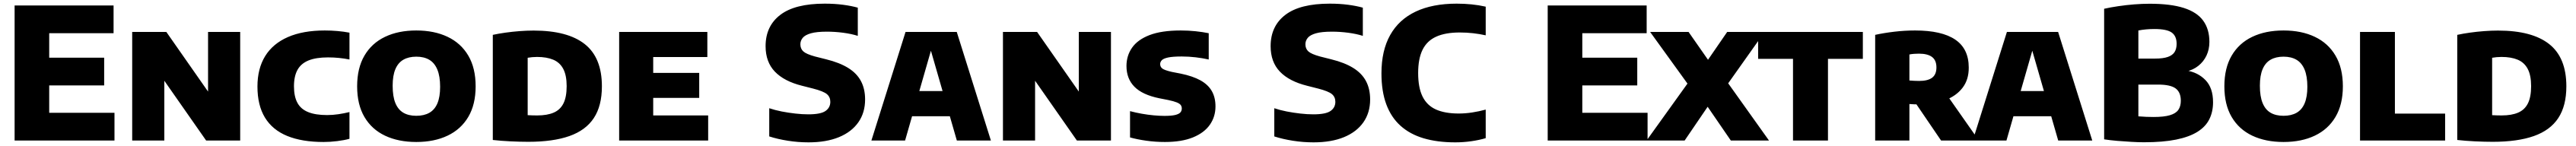

<svg xmlns="http://www.w3.org/2000/svg" viewBox="-20 -770 14109 800"><path d="M60 0V-740H602V-588H249.5V-152H607V0ZM172.5 -302V-454H550.5V-302Z M704 0V-595H891L1145.5 -231H1119.5V-595H1295.5V0H1109L854.5 -364H880V0Z M1752 8Q1634 8 1553.2 -25Q1472.5 -58 1431.2 -125.5Q1390 -193 1390 -296Q1390 -394 1432.2 -462.5Q1474.5 -531 1557 -567Q1639.5 -603 1759 -603Q1793.5 -603 1828.2 -600Q1863 -597 1894 -591V-444Q1866.5 -449.5 1837.2 -452.5Q1808 -455.5 1776.5 -455.5Q1711 -455.5 1669.8 -438.8Q1628.5 -422 1609.2 -387Q1590 -352 1590 -297Q1590 -241.5 1608.8 -206.8Q1627.5 -172 1667.8 -155.8Q1708 -139.5 1771.5 -139.5Q1802 -139.5 1833.8 -144.2Q1865.5 -149 1894 -156V-9.5Q1865 -1.5 1826.8 3.2Q1788.5 8 1752 8Z M2260 8Q2162 8 2089 -26.5Q2016 -61 1976 -129Q1936 -197 1936 -297Q1936 -397 1976 -465.2Q2016 -533.5 2088.8 -568.2Q2161.5 -603 2260 -603Q2358.5 -603 2431.5 -568.2Q2504.5 -533.5 2544.8 -465.2Q2585 -397 2585 -297Q2585 -197.5 2544.8 -129.5Q2504.5 -61.5 2431.5 -26.8Q2358.5 8 2260 8ZM2260 -135.5Q2302.5 -135.5 2331.8 -152.2Q2361 -169 2375.8 -204.2Q2390.5 -239.5 2390.5 -294.5Q2390.5 -352 2375.2 -388.8Q2360 -425.5 2331 -442.5Q2302 -459.5 2260 -459.5Q2218.5 -459.5 2189.5 -443Q2160.5 -426.5 2145.5 -391.2Q2130.5 -356 2130.5 -300.5Q2130.5 -242 2145.2 -205.8Q2160 -169.5 2188.8 -152.5Q2217.5 -135.5 2260 -135.5Z M2874 7Q2828.5 7 2776.2 4.5Q2724 2 2679 -3V-579Q2711 -586 2748.8 -591.2Q2786.5 -596.5 2826 -599.5Q2865.5 -602.5 2902.5 -602.5Q3089 -602.5 3182.8 -528.2Q3276.5 -454 3276.5 -297Q3276.5 -190 3232.2 -123Q3188 -56 3098.5 -24.5Q3009 7 2874 7ZM2922.5 -137.5Q2976.5 -137.5 3012.2 -152.8Q3048 -168 3065.8 -203.2Q3083.5 -238.5 3083.5 -298Q3083.5 -357 3065 -392.2Q3046.5 -427.5 3010.2 -442.8Q2974 -458 2921.5 -458Q2909 -458 2894.8 -456.8Q2880.5 -455.5 2870 -453.5V-139Q2884.5 -138 2897.5 -137.8Q2910.5 -137.5 2922.5 -137.5Z M3371 0V-595H3854V-457.5H3557.5V-137.5H3858.5V0ZM3482.5 -233.5V-370.5H3809.5V-233.5Z M4408 10Q4351 10 4295.2 1.2Q4239.5 -7.5 4193 -22.5V-177Q4224 -166.5 4261 -159.2Q4298 -152 4335.8 -147.8Q4373.5 -143.5 4407 -143.5Q4475 -143.5 4501.2 -162Q4527.5 -180.5 4527.5 -212Q4527.5 -238.5 4508.8 -254.2Q4490 -270 4434 -284.5L4373 -300Q4274.5 -324.5 4223.8 -377.5Q4173 -430.5 4173 -517Q4173 -627 4253.5 -688.5Q4334 -750 4497 -750Q4550 -750 4596.2 -744Q4642.5 -738 4678 -728V-573.5Q4643.5 -584.5 4598.5 -590.5Q4553.5 -596.5 4508.5 -596.5Q4452.5 -596.5 4421 -587.5Q4389.5 -578.5 4376.5 -562.8Q4363.5 -547 4363.5 -527.5Q4363.5 -503 4379.8 -488.2Q4396 -473.5 4443.5 -460.5L4505 -445Q4578 -427 4625.2 -397.8Q4672.5 -368.5 4695.2 -325.8Q4718 -283 4718 -225Q4718 -152.5 4681 -99.8Q4644 -47 4574.8 -18.5Q4505.5 10 4408 10Z M4752.5 0 4939.5 -595H5220L5407 0H5220.5L5070 -521.5H5087L4937 0ZM4911.5 -133 4951 -271H5207L5246.5 -133Z M5473 0V-595H5660L5914.5 -231H5888.5V-595H6064.5V0H5878L5623.5 -364H5649V0Z M6360 8Q6308 8 6258 1Q6208 -6 6169 -17V-161Q6199 -153 6232.5 -147Q6266 -141 6298.5 -138Q6331 -135 6357.5 -135Q6396 -135 6416.5 -140Q6437 -145 6444.8 -154Q6452.5 -163 6452.5 -175.5Q6452.5 -186 6447 -194Q6441.5 -202 6425.2 -208.8Q6409 -215.5 6378 -222L6329.5 -231.5Q6236.5 -250.5 6193 -294.8Q6149.5 -339 6149.5 -408.5Q6149.5 -464.5 6180 -508.5Q6210.5 -552.5 6276 -577.8Q6341.5 -603 6447 -603Q6488.5 -603 6528.5 -598.8Q6568.5 -594.5 6600 -588V-444Q6566.5 -451.5 6528.5 -456Q6490.5 -460.5 6452 -460.5Q6403 -460.5 6377.5 -455Q6352 -449.5 6343 -440Q6334 -430.5 6334 -419Q6334 -404 6345.5 -394.8Q6357 -385.5 6398 -376L6447 -366.5Q6512.5 -353 6554.5 -329.8Q6596.5 -306.5 6616.8 -271.2Q6637 -236 6637 -187Q6637 -130.5 6606.2 -86.5Q6575.5 -42.5 6513.8 -17.2Q6452 8 6360 8Z M7174 10Q7117 10 7061.2 1.2Q7005.5 -7.5 6959 -22.5V-177Q6990 -166.5 7027 -159.2Q7064 -152 7101.8 -147.8Q7139.5 -143.5 7173 -143.5Q7241 -143.5 7267.2 -162Q7293.5 -180.5 7293.5 -212Q7293.5 -238.5 7274.8 -254.2Q7256 -270 7200 -284.5L7139 -300Q7040.5 -324.5 6989.8 -377.5Q6939 -430.5 6939 -517Q6939 -627 7019.5 -688.5Q7100 -750 7263 -750Q7316 -750 7362.2 -744Q7408.5 -738 7444 -728V-573.5Q7409.5 -584.5 7364.5 -590.5Q7319.5 -596.5 7274.5 -596.5Q7218.5 -596.5 7187 -587.5Q7155.5 -578.5 7142.5 -562.8Q7129.5 -547 7129.5 -527.5Q7129.5 -503 7145.8 -488.2Q7162 -473.5 7209.5 -460.5L7271 -445Q7344 -427 7391.2 -397.8Q7438.5 -368.5 7461.2 -325.8Q7484 -283 7484 -225Q7484 -152.5 7447 -99.8Q7410 -47 7340.8 -18.5Q7271.5 10 7174 10Z M7950 10Q7852.5 10 7777.2 -12.2Q7702 -34.5 7650.5 -80.8Q7599 -127 7572.5 -198.5Q7546 -270 7546 -368Q7546 -493 7593.8 -578Q7641.5 -663 7733.5 -706.5Q7825.5 -750 7958 -750Q8000 -750 8039.8 -746Q8079.5 -742 8117 -733.5V-576.5Q8083 -584 8047.8 -588Q8012.5 -592 7974.5 -592Q7896.5 -592 7846 -569.2Q7795.5 -546.5 7771.2 -497.5Q7747 -448.5 7747 -370Q7747 -290 7771 -241.2Q7795 -192.5 7844.2 -170.2Q7893.5 -148 7969 -148Q8006 -148 8043.2 -153.8Q8080.5 -159.5 8117 -169.5V-13Q8082 -2.5 8038.2 3.8Q7994.5 10 7950 10Z M8456.5 0V-740H8998.5V-588H8646V-152H9003.5V0ZM8569 -302V-454H8947V-302Z M9459.5 0 9332.5 -185 9222 -312 9017.5 -595H9228L9334.5 -442.5L9445 -313.5L9668.5 0ZM8998 0 9222 -312 9334.5 -442.5 9439.5 -595H9644.5L9445 -313.5L9332.5 -185L9206.5 0Z M9800 0V-447.5H9609V-595H10182.5V-447.5H9991.5V0Z M10250 0V-579Q10297.5 -589.5 10354.5 -596.2Q10411.5 -603 10468.5 -603Q10615 -603 10688.8 -552.8Q10762.5 -502.5 10762.5 -400Q10763 -333.5 10728.2 -288.5Q10693.5 -243.5 10632 -220.8Q10570.5 -198 10489 -198Q10476 -198 10463 -198.5Q10450 -199 10437.5 -200V0ZM10611 0 10426.5 -271H10628L10818 0ZM10490.5 -326.5Q10538.5 -326.5 10562 -344.2Q10585.5 -362 10585.5 -400.5Q10585.5 -440 10561.2 -458Q10537 -476 10489.5 -476Q10476.5 -476 10462.8 -475Q10449 -474 10437.5 -471.5V-329Q10452.5 -328 10463.8 -327.2Q10475 -326.5 10490.5 -326.5Z M10784.5 0 10971.5 -595H11252L11439 0H11252.5L11102 -521.5H11119L10969 0ZM10943.5 -133 10983 -271H11239L11278.5 -133Z M11722 9.5Q11691 9.5 11652.5 7.2Q11614 5 11575.2 1.8Q11536.5 -1.5 11504 -6.5V-722Q11539.5 -730 11582 -736.2Q11624.5 -742.5 11668.5 -746Q11712.5 -749.5 11753.5 -749.5Q11868 -749.5 11940.2 -726.5Q12012.5 -703.5 12046.5 -656.8Q12080.5 -610 12080.5 -540.5Q12080.5 -499.5 12064.8 -466Q12049 -432.5 12020.2 -409.5Q11991.5 -386.5 11952.5 -378L11953 -384Q12017.5 -374 12059 -331.2Q12100.5 -288.5 12100.5 -210Q12100.5 -157.5 12080.2 -116.8Q12060 -76 12015.5 -48Q11971 -20 11898.8 -5.2Q11826.5 9.5 11722 9.5ZM11775 -129Q11832 -129 11864.5 -138.8Q11897 -148.5 11910.5 -168.2Q11924 -188 11924 -218Q11924 -264.5 11895.5 -285.5Q11867 -306.5 11799.5 -306.5H11672V-449H11783.5Q11827 -449 11852.8 -458Q11878.5 -467 11889.8 -484.8Q11901 -502.5 11901 -530Q11901 -572.5 11874 -591.8Q11847 -611 11779.5 -611Q11755.5 -611 11733.8 -609Q11712 -607 11691.5 -603V-132.5Q11715.5 -130.5 11735 -129.8Q11754.5 -129 11775 -129Z M12486.5 8Q12388.5 8 12315.5 -26.5Q12242.5 -61 12202.5 -129Q12162.5 -197 12162.5 -297Q12162.5 -397 12202.5 -465.2Q12242.5 -533.5 12315.2 -568.2Q12388 -603 12486.5 -603Q12585 -603 12658 -568.2Q12731 -533.5 12771.2 -465.2Q12811.5 -397 12811.5 -297Q12811.5 -197.5 12771.2 -129.5Q12731 -61.5 12658 -26.8Q12585 8 12486.5 8ZM12486.5 -135.5Q12529 -135.5 12558.2 -152.2Q12587.5 -169 12602.2 -204.2Q12617 -239.5 12617 -294.5Q12617 -352 12601.8 -388.8Q12586.5 -425.5 12557.5 -442.5Q12528.5 -459.5 12486.5 -459.5Q12445 -459.5 12416 -443Q12387 -426.5 12372 -391.2Q12357 -356 12357 -300.5Q12357 -242 12371.8 -205.8Q12386.5 -169.5 12415.2 -152.5Q12444 -135.5 12486.5 -135.5Z M12905.5 0V-595H13096.5V-147.5H13371.5V0Z M13633 7Q13587.5 7 13535.2 4.5Q13483 2 13438 -3V-579Q13470 -586 13507.8 -591.2Q13545.5 -596.5 13585 -599.5Q13624.5 -602.5 13661.5 -602.5Q13848 -602.5 13941.8 -528.2Q14035.5 -454 14035.5 -297Q14035.5 -190 13991.2 -123Q13947 -56 13857.5 -24.5Q13768 7 13633 7ZM13681.5 -137.5Q13735.5 -137.5 13771.2 -152.8Q13807 -168 13824.8 -203.2Q13842.5 -238.5 13842.5 -298Q13842.5 -357 13824 -392.2Q13805.5 -427.5 13769.2 -442.8Q13733 -458 13680.5 -458Q13668 -458 13653.8 -456.8Q13639.5 -455.5 13629 -453.5V-139Q13643.5 -138 13656.5 -137.8Q13669.5 -137.5 13681.5 -137.5Z"/></svg>

Font: Encode Sans SC ExtraBold
Style: Regular
Weight: 800
Version: Version 3.002